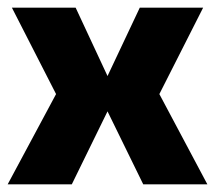

<svg xmlns="http://www.w3.org/2000/svg" viewBox="-21 -480 560 500"><path d="M-1 0H166L259 -190L352 0H519L394 -235L508 -460H343L259 -282L176 -460H10L125 -235Z"/></svg>

Font: FilmFarsi_V5 Display
Style: Regular
Weight: 400
Designer: Borna Izadpanah
Foundry: Borna Izadpanah
Version: Version 1.000;PS 001.000;hotconv 1.0.88;makeotf.lib2.5.64775